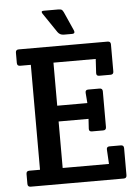

<svg xmlns="http://www.w3.org/2000/svg" viewBox="-58 -902 671 946"><g transform="rotate(-5 277.5 -429.0)"><path d="M220 -599V-386H369L365 -437Q364 -452 379 -452H435Q450 -452 450 -437V-260Q450 -245 435 -245H379Q364 -245 365 -260L368 -308H220V-78H449L445 -149Q444 -164 459 -164H515Q530 -164 530 -149V-15Q530 0 515 0H55Q40 0 40 -15V-64Q40 -79 55 -79H108V-598H55Q40 -598 40 -613V-664Q40 -679 55 -679H495Q510 -679 510 -664V-530Q510 -515 495 -515H439Q424 -515 425 -530L429 -599ZM293 -841 334 -749Q336 -744 336 -740Q336 -732 323 -732H283Q264 -732 253 -747L188 -843Q184 -848 184 -853Q184 -858 196 -858H266Q278 -858 283 -855Q288 -852 293 -841Z"/></g></svg>

Font: Crete Round
Style: Regular
Weight: 400
Designer: Veronika Burian
Foundry: TypeTogether
Version: Version 1.001